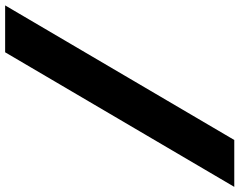

<svg xmlns="http://www.w3.org/2000/svg" viewBox="-138 -600 910 729"><g transform="rotate(90 316.5 -235.0)"><path d="M483 -670 -28 200H150L661 -670Z"/></g></svg>

Font: LT Wave Black
Style: Italic
Weight: 900
Designer: Daniel Lyons
Version: Version 2.5 (Glyphs App)